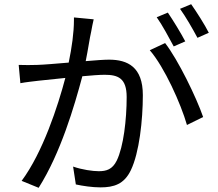

<svg xmlns="http://www.w3.org/2000/svg" viewBox="-20 -866 1040 914"><path d="M974 -710C955 -748 916 -809 890 -846L837 -824C865 -785 897 -729 920 -686ZM862 -669C841 -709 803 -771 779 -806L726 -784C753 -746 786 -684 807 -645ZM332 -783V-771C332 -711 322 -640 307 -568C247 -563 190 -558 157 -557C125 -556 100 -556 69 -557L77 -470C102 -475 142 -479 166 -482C193 -485 239 -490 291 -495C256 -362 184 -141 83 -5L164 28C269 -138 334 -361 372 -503C415 -507 454 -510 478 -510C542 -510 583 -494 583 -404C583 -297 568 -168 536 -102C515 -59 486 -51 450 -51C422 -51 371 -58 328 -73L341 12C373 19 419 26 458 26C522 26 571 11 603 -56C643 -139 660 -294 660 -413C660 -547 588 -582 499 -582C475 -582 435 -579 388 -575C399 -628 407 -686 414 -715C417 -735 422 -755 426 -774ZM693 -627C763 -546 841 -372 870 -271L947 -309C915 -402 828 -581 766 -661Z"/></svg>

Font: Spoqa Han Sans Neo Regular
Style: Regular
Weight: 400
Designer: [Spoqa Han Sans Neo] Dong-huui Kim  Younghwa Kang  Yujin Lee  [Noto Sans] Ryoko NISHIZUKA  (kana & ideographs); Paul D. 
Foundry: Spoqa (http://www.spoqa-han-sans.com)
Version: Version 1.000